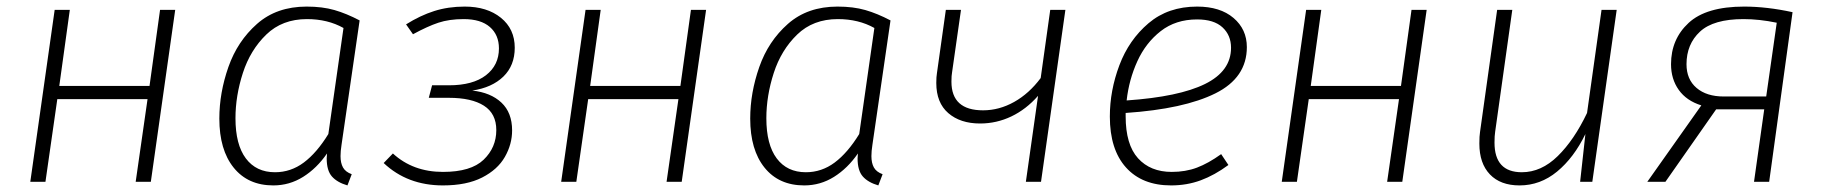

<svg xmlns="http://www.w3.org/2000/svg" viewBox="-20 -552 5537 583"><path d="M392 0 428 -251H154L118 0H72L146 -522H192L160 -291H434L466 -522H512L438 0Z M1072 -490 1017 -112Q1014 -93 1014 -78Q1014 -57 1021.5 -43.5Q1029 -30 1048 -23L1035 11Q1004 2 988 -16Q972 -34 972 -71L973 -86Q942 -41 900.5 -15Q859 11 810 11Q733 11 689.5 -43Q646 -97 646 -192Q646 -270 673.5 -348.5Q701 -427 760.5 -479.5Q820 -532 911 -532Q959 -532 995.5 -521.5Q1032 -511 1072 -490ZM695 -193Q695 -113 726.5 -71Q758 -29 815 -29Q863 -29 902.5 -58.5Q942 -88 977 -145L1023 -467Q975 -494 912 -494Q837 -494 788.5 -447Q740 -400 717.5 -330.5Q695 -261 695 -193Z M1543 -407Q1543 -353 1508.5 -319.5Q1474 -286 1414 -277Q1470 -271 1502.5 -240.5Q1535 -210 1535 -156Q1535 -114 1513 -75.5Q1491 -37 1444 -13Q1397 11 1325 11Q1217 11 1145 -57L1173 -86Q1234 -30 1325 -30Q1410 -30 1448.5 -67Q1487 -104 1487 -157Q1487 -207 1449.5 -231Q1412 -255 1343 -255H1282L1292 -293H1343Q1416 -293 1455.5 -323.5Q1495 -354 1495 -405Q1495 -446 1467.5 -470Q1440 -494 1388 -494Q1344 -494 1311 -483Q1278 -472 1234 -448L1213 -478Q1256 -505 1298.5 -518.5Q1341 -532 1391 -532Q1459 -532 1501 -498Q1543 -464 1543 -407Z M2004 0 2040 -251H1766L1730 0H1684L1758 -522H1804L1772 -291H2046L2078 -522H2124L2050 0Z M2684 -490 2629 -112Q2626 -93 2626 -78Q2626 -57 2633.5 -43.5Q2641 -30 2660 -23L2647 11Q2616 2 2600 -16Q2584 -34 2584 -71L2585 -86Q2554 -41 2512.5 -15Q2471 11 2422 11Q2345 11 2301.5 -43Q2258 -97 2258 -192Q2258 -270 2285.5 -348.5Q2313 -427 2372.5 -479.5Q2432 -532 2523 -532Q2571 -532 2607.5 -521.5Q2644 -511 2684 -490ZM2307 -193Q2307 -113 2338.5 -71Q2370 -29 2427 -29Q2475 -29 2514.5 -58.5Q2554 -88 2589 -145L2635 -467Q2587 -494 2524 -494Q2449 -494 2400.5 -447Q2352 -400 2329.5 -330.5Q2307 -261 2307 -193Z M3141 0H3095L3132 -261Q3096 -220 3051 -198.5Q3006 -177 2956 -177Q2896 -177 2859.5 -208.5Q2823 -240 2823 -300Q2823 -319 2825 -330L2852 -522H2898L2871 -333Q2869 -323 2869 -304Q2869 -217 2965 -217Q3014 -217 3059.5 -242.5Q3105 -268 3140 -315L3169 -522H3215Z M3398 -209V-199Q3398 -113 3435.5 -71.5Q3473 -30 3538 -30Q3580 -30 3614.5 -43Q3649 -56 3688 -84L3710 -51Q3668 -20 3626 -4.5Q3584 11 3536 11Q3448 11 3399 -43.5Q3350 -98 3350 -198Q3350 -277 3379 -354Q3408 -431 3467.5 -481.5Q3527 -532 3615 -532Q3685 -532 3725.5 -497.5Q3766 -463 3766 -409Q3766 -316 3670.5 -268.5Q3575 -221 3398 -209ZM3401 -247Q3560 -258 3639 -297Q3718 -336 3718 -407Q3718 -445 3692 -469Q3666 -493 3615 -493Q3550 -493 3504.5 -457.5Q3459 -422 3433.5 -366Q3408 -310 3401 -247Z M4192 0 4228 -251H3954L3918 0H3872L3946 -522H3992L3960 -291H4234L4266 -522H4312L4238 0Z M4472 -116Q4472 -139 4474 -151L4526 -522H4572L4520 -152Q4518 -140 4518 -119Q4518 -29 4601 -29Q4660 -29 4710 -78Q4760 -127 4799 -209L4843 -522H4889L4815 0H4778L4794 -145Q4759 -73 4708 -31Q4657 11 4594 11Q4536 11 4504 -22.5Q4472 -56 4472 -116Z M5423 -515 5352 0H5306L5337 -220H5191L5037 0H4982L5146 -232Q5101 -246 5077.5 -279Q5054 -312 5054 -357Q5054 -433 5107.5 -482.5Q5161 -532 5276 -532Q5345 -532 5423 -515ZM5101 -357Q5101 -311 5131.5 -285Q5162 -259 5214 -259H5343L5375 -483Q5322 -494 5274 -494Q5183 -494 5142 -456Q5101 -418 5101 -357Z"/></svg>

Font: Fira Sans ExtraLight
Style: Italic
Weight: 275
Italic angle: -8°
Designer: Carrois Corporate & Edenspiekermann AG
Foundry: Carrois Corporate GbR & Edenspiekermann AG
Version: Version 4.203